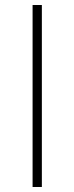

<svg xmlns="http://www.w3.org/2000/svg" viewBox="-20 -746 297 766"><path d="M110 0V-726H147V0Z"/></svg>

Font: Noto Sans JP Thin Thin
Style: Regular
Weight: 250
Version: Version 2.004-H2;hotconv 1.0.118;makeotfexe 2.5.65603